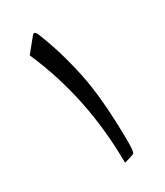

<svg xmlns="http://www.w3.org/2000/svg" viewBox="-170 -741 696 809"><g transform="rotate(-30 178.5 -336.5)"><path d="M218.8 -414.1Q246.6 -281.2 247.6 -73.2Q247.6 -31.2 242.2 -21Q239.7 -16.1 192.4 -3.9Q191.4 -321.8 70.8 -596.2L124.5 -662.6Q136.7 -677.7 146.5 -654.3Q190.9 -546.4 218.8 -414.1Z"/></g></svg>

Font: Sahel WOL
Style: WOL
Weight: 400
Foundry: Saber Rastikerdar (saber.rastikerdar@gmail.com)
Version: Version 1.0.0-alpha22